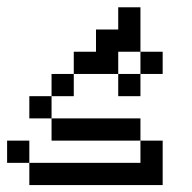

<svg xmlns="http://www.w3.org/2000/svg" viewBox="-20 -708 540 540"><path d="M375 -562.5H312.5V-500H187.5V-562.5H250V-625H312.5V-687.5H375ZM0 -312.5H62.5V-250H0ZM62.5 -250H375V-312.5H437.5V-187.5H62.5ZM62.5 -437.5H125V-375H62.5ZM125 -375H375V-312.5H125ZM125 -500H187.5V-437.5H125ZM312.5 -500H375V-437.5H312.5ZM375 -562.5H437.5V-500H375Z"/></svg>

Font: 寒蝉点阵体 16px
Style: Regular
Weight: 400
Designer: Designed by Warren2060
Foundry: ChillType
Version: Version 1.000